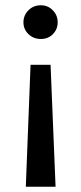

<svg xmlns="http://www.w3.org/2000/svg" viewBox="-20 -555 308 729"><path d="M199 -470Q199 -444 181 -425.5Q163 -407 135 -407Q107 -407 88 -425.5Q69 -444 69 -470Q69 -497 88 -516Q107 -535 135 -535Q162 -535 180.5 -516Q199 -497 199 -470ZM191 154H78L96 -309H172Z"/></svg>

Font: CMG Sans Medium
Style: Regular
Weight: 500
Designer: Julieta Ulanovsky
Foundry: Julieta Ulanovsky
Version: Version 7.200